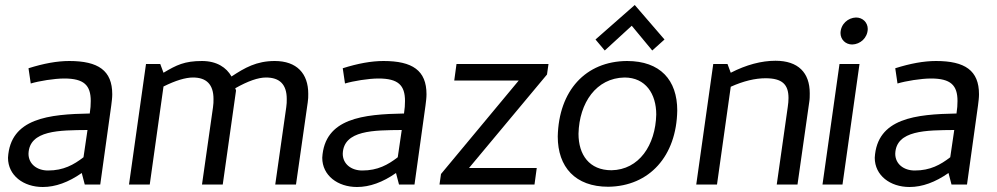

<svg xmlns="http://www.w3.org/2000/svg" viewBox="-20 -738 3987 768"><path d="M330 -218 314 -109C275 -79 234 -56 172 -56C128 -56 94 -82 94 -123C97 -218 219 -217 330 -218ZM257 -494C208 -494 154 -484 94 -465L103 -404C136 -414 197 -424 237 -424C316 -424 343 -397 343 -334C343 -319 342 -303 339 -284C177 -281 21 -266 12 -107C12 -36 74 10 151 10C202 10 254 -9 307 -46L319 0H381L425 -316C427 -332 429 -347 429 -361C429 -456 373 -494 257 -494Z M1079 -494C1006 -494 959 -467 906 -432C886 -468 847 -494 788 -494C718 -494 686 -478 634 -447L621 -482H564L496 0H579L634 -392C682 -416 722 -428 752 -428C806 -428 834 -400 834 -342C834 -332 834 -321 832 -309L788 0H871L924 -375C924 -379 921 -383 921 -385C972 -414 1013 -428 1044 -428C1099 -428 1127 -400 1127 -342C1127 -332 1127 -321 1125 -309L1081 0H1164L1211 -329C1213 -341 1213 -352 1213 -363C1213 -444 1167 -494 1079 -494Z M1587 -218 1571 -109C1532 -79 1491 -56 1429 -56C1385 -56 1351 -82 1351 -123C1354 -218 1476 -217 1587 -218ZM1514 -494C1465 -494 1411 -484 1351 -465L1360 -404C1393 -414 1454 -424 1494 -424C1573 -424 1600 -397 1600 -334C1600 -319 1599 -303 1596 -284C1434 -281 1278 -266 1269 -107C1269 -36 1331 10 1408 10C1459 10 1511 -9 1564 -46L1576 0H1638L1682 -316C1684 -332 1686 -347 1686 -361C1686 -456 1630 -494 1514 -494Z M1806 -482 1797 -416H2055L1744 -42L1738 0H2118L2127 -66H1856L2168 -440L2174 -482Z M2519 -718 2362 -580 2399 -536 2507 -635 2589 -536 2638 -580ZM2426 -57C2337 -57 2294 -119 2294 -203C2297 -327 2365 -426 2478 -428C2563 -428 2605 -362 2605 -280C2602 -157 2536 -59 2426 -57ZM2689 -296C2689 -418 2621 -494 2488 -494C2322 -493 2215 -375 2211 -192C2211 -70 2281 9 2413 9C2578 7 2686 -114 2689 -296Z M3134 -346C3134 -335 3133 -323 3131 -310L3087 0H3170L3217 -330C3219 -342 3219 -354 3219 -365C3219 -447 3173 -495 3082 -495C3026 -495 2965 -479 2903 -447L2890 -482H2833L2765 0H2848L2903 -391C2954 -414 3001 -425 3042 -425C3108 -425 3134 -401 3134 -346Z M3451 -622C3451 -648 3431 -668 3404 -668C3372 -667 3343 -642 3342 -606C3342 -580 3362 -560 3389 -560C3421 -561 3450 -586 3451 -622ZM3338 -482 3270 0H3350L3418 -482Z M3797 -218 3781 -109C3742 -79 3701 -56 3639 -56C3595 -56 3561 -82 3561 -123C3564 -218 3686 -217 3797 -218ZM3724 -494C3675 -494 3621 -484 3561 -465L3570 -404C3603 -414 3664 -424 3704 -424C3783 -424 3810 -397 3810 -334C3810 -319 3809 -303 3806 -284C3644 -281 3488 -266 3479 -107C3479 -36 3541 10 3618 10C3669 10 3721 -9 3774 -46L3786 0H3848L3892 -316C3894 -332 3896 -347 3896 -361C3896 -456 3840 -494 3724 -494Z"/></svg>

Font: Cantarell
Style: Oblique
Weight: 400
Italic angle: -8°
Designer: Dave Crossland
Version: Version 0.024